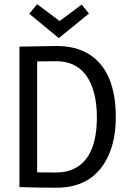

<svg xmlns="http://www.w3.org/2000/svg" viewBox="-20 -878 597 901"><path d="M71.3 -659.2V0Q161.1 2.9 240.2 2.9Q415 4.9 485.4 -140.6Q523.4 -218.8 523.4 -328.1Q523.4 -542 400.4 -622.1Q335.9 -663.1 242.2 -662.1Q209 -662.1 133.8 -660.2Q91.8 -659.2 71.3 -659.2ZM240.2 -68.4Q184.6 -68.4 154.3 -69.3V-589.8Q186.5 -590.8 242.2 -590.8Q384.8 -590.8 422.9 -435.5Q434.6 -387.7 434.6 -328.1Q434.6 -116.2 301.8 -76.2Q273.4 -68.4 240.2 -68.4ZM255.9 -699.2 397.5 -814.5 363.3 -856.4 259.8 -779.3 154.3 -858.4 117.2 -813.5Z"/></svg>

Font: Yaldevi Colombo Medium
Style: Regular
Weight: 500
Designer: Sol Matas, Denzil Rajitha, Kosala Senevirathne and Pathum Egodawatta
Foundry: Mooniak
Version: Version 1.020 ; ttfautohint (v1.6)